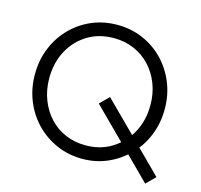

<svg xmlns="http://www.w3.org/2000/svg" viewBox="-107 -815 1029 981"><g transform="rotate(15 407.0 -324.5)"><path d="M399 10Q326 10 263 -17.5Q200 -45 153 -93.5Q106 -142 80 -206.5Q54 -271 54 -345Q54 -420 80 -484Q106 -548 152.5 -596Q199 -644 261.5 -671Q324 -698 397 -698Q470 -698 532.5 -671Q595 -644 641.5 -596Q688 -548 714.5 -483.5Q741 -419 741 -344Q741 -270 715 -205.5Q689 -141 642 -93Q595 -45 533 -17.5Q471 10 399 10ZM397 -61Q475 -61 535 -98Q595 -135 630 -199Q665 -263 665 -345Q665 -406 645 -457.5Q625 -509 589 -547.5Q553 -586 504 -607Q455 -628 397 -628Q319 -628 259 -591.5Q199 -555 164.5 -491Q130 -427 130 -345Q130 -284 150 -232Q170 -180 205.5 -141.5Q241 -103 290 -82Q339 -61 397 -61ZM743 49 408 -285 455 -332 790 2Z"/></g></svg>

Font: Outfit-Light
Style: Regular
Weight: 300
Designer: Rodrigo Fuenzalida
Foundry: fragTYPE
Version: Version 1.000